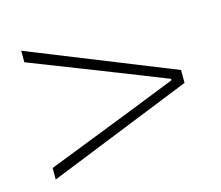

<svg xmlns="http://www.w3.org/2000/svg" viewBox="-63 -591 598 519"><g transform="rotate(-15 236.0 -332.0)"><path d="M34.2 -151.9V-184.1L273.9 -277.8L405.8 -330.1V-334L273.9 -386.2L34.2 -480V-512.2L438 -350.1V-314Z"/></g></svg>

Font: Source Sans 3 ExtraLight
Style: Regular
Weight: 200
Designer: Paul D. Hunt
Foundry: Adobe
Version: Version 3.052;hotconv 1.1.0;makeotfexe 2.6.0